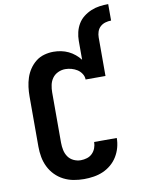

<svg xmlns="http://www.w3.org/2000/svg" viewBox="-102 -1027 813 1103"><g transform="rotate(-10 304.0 -475.0)"><path d="M298 8Q267 8 237 2.5Q207 -3 179.5 -17Q152 -31 130.5 -53Q109 -75 95.5 -102.5Q82 -130 76.5 -160Q71 -190 71 -221V-514Q71 -542 74.5 -569Q78 -596 86.5 -622Q95 -648 110.5 -671Q126 -694 147.5 -711Q169 -728 196 -735.5Q223 -743 250 -743Q273 -743 295 -738.5Q317 -734 337 -724.5Q357 -715 374.5 -700.5Q392 -686 405 -669V-779Q405 -805 411 -830Q417 -855 430 -877Q443 -899 463.5 -915Q484 -931 508 -941Q532 -951 557.5 -954.5Q583 -958 608 -958V-862Q591 -862 574 -857Q557 -852 544.5 -840.5Q532 -829 526.5 -812.5Q521 -796 521 -779V-554H405Q405 -572 394.5 -588Q384 -604 369 -613.5Q354 -623 336 -628Q318 -633 300 -633Q278 -633 257.5 -623.5Q237 -614 224.5 -596.5Q212 -579 207.5 -557.5Q203 -536 203 -514V-221Q203 -199 207.5 -177.5Q212 -156 224 -138.5Q236 -121 256 -111.5Q276 -102 298 -102Q316 -102 334 -107.5Q352 -113 365 -126Q378 -139 384.5 -156.5Q391 -174 391 -192H523Q523 -164 515.5 -136.5Q508 -109 493 -84.5Q478 -60 456 -41.5Q434 -23 408.5 -12Q383 -1 354.5 3.5Q326 8 298 8Z"/></g></svg>

Font: Iosevka Aile Extrabold
Style: Regular
Weight: 800
Designer: Belleve Invis
Foundry: Belleve Invis
Version: Version 27.3.5; ttfautohint (v1.8.4)